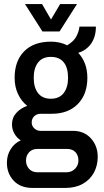

<svg xmlns="http://www.w3.org/2000/svg" viewBox="-20 -743 510 945"><path d="M140 182Q81 182 47.5 146.5Q14 111 14 58Q14 20 33 -9.5Q52 -39 82 -52Q62 -65 50.5 -86Q39 -107 39 -131Q39 -164 60.5 -187.5Q82 -211 114 -222Q85 -245 68.5 -280.5Q52 -316 52 -360Q52 -443 99 -490.5Q146 -538 231 -538Q275 -538 311 -520Q344 -540 356.5 -565Q369 -590 371 -612H452Q452 -562 428.5 -528.5Q405 -495 365 -483Q386 -461 398 -430Q410 -399 410 -360Q410 -279 363 -231Q316 -183 234 -183H180Q161 -183 148.5 -171Q136 -159 136 -140Q136 -123 149 -111Q162 -99 179 -99H339Q394 -99 427.5 -62Q461 -25 461 29Q461 72 442 107Q423 142 387 162Q351 182 302 182ZM165 105H307Q332 105 349 88Q366 71 366 47Q366 22 351.5 6Q337 -10 309 -10H165Q138 -10 123 6.5Q108 23 108 47Q108 71 123 88Q138 105 165 105ZM230 -257Q272 -257 293.5 -285Q315 -313 315 -360Q315 -410 293.5 -436.5Q272 -463 230 -463Q189 -463 167.5 -435.5Q146 -408 146 -360Q146 -312 167.5 -284.5Q189 -257 230 -257ZM189 -588 103 -723H187L231 -647L276 -723H359L273 -588Z"/></svg>

Font: Archivo Narrow Medium
Style: Regular
Weight: 500
Designer: Hector Gatti
Foundry: Omnibus-Type
Version: Version 3.002